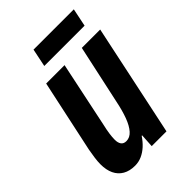

<svg xmlns="http://www.w3.org/2000/svg" viewBox="-211 -783 880 880"><g transform="rotate(-45 229.0 -343.0)"><path d="M129.9 9.8Q95.2 9.8 71 -4.2Q46.9 -18.1 34.4 -44.2Q22 -70.3 22 -106.9Q22 -125 25.1 -147.7Q28.3 -170.4 32.2 -191.9L107.9 -544.9H227.1L159.2 -221.2Q153.8 -198.7 150.9 -177.7Q147.9 -156.7 147.9 -140.1Q147.9 -120.6 156 -109.4Q164.1 -98.1 181.2 -98.1Q204.6 -98.1 222.4 -118.2Q240.2 -138.2 253.7 -174.3Q267.1 -210.4 276.9 -258.8L338.9 -544.9H458L342.8 0H247.1L251 -65.9H248Q232.4 -42.5 213.9 -25.6Q195.3 -8.8 174.3 0.5Q153.3 9.8 129.9 9.8ZM158.7 -607.9 176.8 -695.8H438L419.9 -607.9Z"/></g></svg>

Font: Open Sans Condensed
Style: Italic
Weight: 400
Width: 3
Italic angle: -12°
Designer: Monotype Design Team
Foundry: Monotype Imaging Inc.
Version: Version 3.000